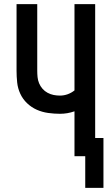

<svg xmlns="http://www.w3.org/2000/svg" viewBox="-20 -755 540 928"><path d="M392 153V0H340V-217Q323 -211 305.5 -208Q288 -205 270 -205Q242 -205 213 -209Q184 -213 158 -224.5Q132 -236 111 -256Q90 -276 78 -302Q66 -328 63 -356.5Q60 -385 60 -413V-735H160V-413Q160 -398 161.5 -382.5Q163 -367 169 -352.5Q175 -338 185.5 -326Q196 -314 210 -306.5Q224 -299 239 -296Q254 -293 270 -293Q289 -293 307 -299.5Q325 -306 340 -318V-735H440V-88H480V153Z"/></svg>

Font: Iosevka Term Curly Semibold
Style: Regular
Weight: 600
Designer: Belleve Invis
Foundry: Belleve Invis
Version: Version 32.3.0